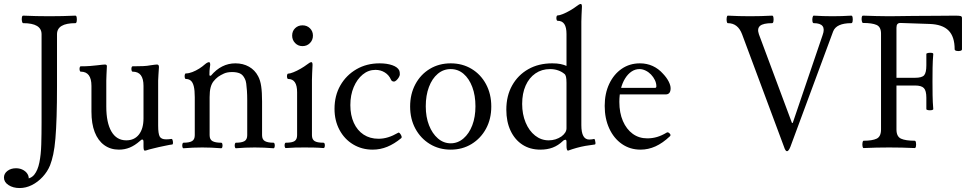

<svg xmlns="http://www.w3.org/2000/svg" viewBox="-67 -745 4900 970"><path d="M32 205Q-1 205 -24 190Q-47 175 -47 152Q-47 132 -29.5 118.5Q-12 105 14 105Q36 105 53 115.5Q70 126 76 142.5Q82 159 72 177L57 159Q89 159 106.5 137Q124 115 132 75.5Q140 36 141.5 -15.5Q143 -67 143 -127V-572Q143 -628 50 -628Q46 -628 44 -637.5Q42 -647 43.5 -656.5Q45 -666 50 -666Q116 -663 182 -663Q250 -663 314 -666Q319 -666 320.5 -656.5Q322 -647 320.5 -637.5Q319 -628 314 -628Q221 -628 221 -572V-310Q221 -223 219 -158Q217 -93 213 -45.5Q209 2 202 34.5Q195 67 186 90Q173 122 148.5 148.5Q124 175 94 190Q64 205 32 205Z M665 16Q661 16 659.5 10.5Q658 5 658 -6V-28Q658 -40 652 -40Q649 -40 646 -38Q643 -36 639 -32Q614 -10 588.5 0.5Q563 11 534 11Q491 11 459.5 -12Q428 -35 411.5 -77.5Q395 -120 395 -181V-311Q395 -347 381.5 -365Q368 -383 341 -383Q337 -383 335.5 -390Q334 -397 335.5 -403.5Q337 -410 341 -410Q367 -410 387 -411.5Q407 -413 423 -415Q439 -417 449 -418Q459 -419 463 -419Q473 -419 473 -411Q472 -386 471 -368.5Q470 -351 470 -338V-207Q470 -125 496 -80.5Q522 -36 571 -36Q612 -36 635 -65.5Q658 -95 658 -147V-311Q658 -347 644.5 -365Q631 -383 603 -383Q599 -383 597.5 -390Q596 -397 597.5 -403.5Q599 -410 603 -410Q633 -410 655.5 -411Q678 -412 692 -415Q706 -417 714 -418Q722 -419 726 -419Q731 -419 733.5 -416Q736 -413 736 -406Q735 -384 733.5 -367.5Q732 -351 732 -338V-111Q732 -69 740 -55Q748 -41 772 -41Q779 -41 785 -41.5Q791 -42 798 -43Q803 -44 805 -37Q807 -30 807 -23Q807 -16 803 -15Q798 -15 789 -13Q780 -11 767 -8.5Q754 -6 736 -2Q719 2 707 5Q695 8 687 10Q679 12 671 15Q669 16 665 16Z M860 4Q856 4 854.5 -3Q853 -10 854.5 -17Q856 -24 860 -24Q889 -24 903 -32Q917 -40 917 -62V-254Q917 -289 912 -309Q907 -329 897 -337.5Q887 -346 872 -346Q868 -346 866.5 -353Q865 -360 866.5 -367Q868 -374 872 -374Q887 -374 905 -381Q923 -388 939.5 -398.5Q956 -409 967 -419Q975 -426 980.5 -428.5Q986 -431 989 -431Q995 -431 995 -417Q994 -410 993 -402.5Q992 -395 991.5 -386.5Q991 -378 991 -364L998 -362Q1025 -394 1056 -409.5Q1087 -425 1122 -425Q1161 -425 1191 -408Q1221 -391 1237 -360Q1248 -340 1252.5 -309.5Q1257 -279 1257 -232V-62Q1257 -40 1271.5 -32Q1286 -24 1315 -24Q1319 -24 1320.5 -17Q1322 -10 1320.5 -3Q1319 4 1315 4Q1291 2 1267 1Q1243 0 1220 0Q1196 0 1172 1Q1148 2 1125 4Q1121 4 1119.5 -3Q1118 -10 1119.5 -17Q1121 -24 1125 -24Q1154 -24 1168 -32Q1182 -40 1182 -62V-173Q1182 -210 1182 -238Q1182 -266 1180.5 -287Q1179 -308 1177 -323Q1175 -338 1170 -347Q1160 -368 1144 -374.5Q1128 -381 1106 -381Q1081 -381 1064.5 -373.5Q1048 -366 1035 -357Q1022 -347 1012 -334.5Q1002 -322 997 -303Q992 -284 992 -254V-62Q992 -40 1006.5 -32Q1021 -24 1050 -24Q1055 -24 1056.5 -17Q1058 -10 1056.5 -3Q1055 4 1050 4Q1026 2 1002 1Q978 0 955 0Q931 0 907.5 1Q884 2 860 4Z M1377 3Q1373 3 1371.5 -4Q1370 -11 1371.5 -17.5Q1373 -24 1377 -24Q1409 -24 1421.5 -32.5Q1434 -41 1434 -62V-279Q1434 -346 1389 -346Q1385 -346 1383.5 -353Q1382 -360 1383.5 -366.5Q1385 -373 1389 -373Q1398 -373 1415.5 -380Q1433 -387 1452 -398Q1471 -409 1484 -419Q1499 -431 1506 -431Q1512 -431 1512 -417Q1511 -391 1510 -375Q1509 -359 1509 -342V-62Q1509 -41 1522 -32.5Q1535 -24 1567 -24Q1572 -24 1573.5 -17.5Q1575 -11 1573.5 -4Q1572 3 1567 3Q1543 1 1519 0.5Q1495 0 1472 0Q1448 0 1424.5 0.5Q1401 1 1377 3ZM1461 -512Q1439 -512 1424 -527.5Q1409 -543 1409 -565Q1409 -588 1424 -602.5Q1439 -617 1461 -617Q1484 -617 1499 -602Q1514 -587 1514 -565Q1514 -543 1499 -527.5Q1484 -512 1461 -512Z M1816 11Q1761 11 1717 -15.5Q1673 -42 1648 -89Q1623 -136 1623 -195Q1623 -262 1652.5 -313.5Q1682 -365 1733.5 -395Q1785 -425 1851 -425Q1888 -425 1915 -415.5Q1942 -406 1950 -389Q1953 -383 1953 -369Q1953 -363 1948 -354.5Q1943 -346 1936 -339.5Q1929 -333 1923 -333Q1918 -333 1914 -335.5Q1910 -338 1908 -343Q1898 -366 1877 -379Q1856 -392 1830 -392Q1794 -392 1765.5 -368.5Q1737 -345 1720 -305Q1703 -265 1703 -214Q1703 -163 1720.5 -124.5Q1738 -86 1770 -65Q1802 -44 1845 -44Q1870 -44 1894 -51.5Q1918 -59 1944 -74Q1948 -77 1953 -71.5Q1958 -66 1961 -58.5Q1964 -51 1960 -47Q1925 -18 1889.5 -3.5Q1854 11 1816 11Z M2210 11Q2151 11 2104.5 -17.5Q2058 -46 2031.5 -95Q2005 -144 2005 -207Q2005 -270 2031.5 -319.5Q2058 -369 2104.5 -397Q2151 -425 2210 -425Q2269 -425 2315.5 -397Q2362 -369 2388.5 -319.5Q2415 -270 2415 -207Q2415 -144 2388.5 -95Q2362 -46 2315.5 -17.5Q2269 11 2210 11ZM2210 -21Q2246 -21 2274.5 -45.5Q2303 -70 2319 -112Q2335 -154 2335 -208Q2335 -263 2319 -305.5Q2303 -348 2275 -372Q2247 -396 2210 -396Q2173 -396 2144.5 -372Q2116 -348 2100 -305.5Q2084 -263 2084 -208Q2084 -154 2100.5 -112Q2117 -70 2145.5 -45.5Q2174 -21 2210 -21Z M2803 16Q2799 16 2797 10Q2795 4 2795 -8V-28Q2795 -39 2790 -39Q2787 -39 2783.5 -37.5Q2780 -36 2776 -32Q2753 -10 2725.5 0.5Q2698 11 2663 11Q2611 11 2572.5 -14Q2534 -39 2512.5 -84.5Q2491 -130 2491 -191Q2491 -261 2520.5 -313.5Q2550 -366 2602 -395.5Q2654 -425 2723 -425Q2747 -425 2764.5 -421.5Q2782 -418 2795 -412V-573Q2795 -607 2784 -623.5Q2773 -640 2750 -640Q2746 -640 2744.5 -647Q2743 -654 2744.5 -660.5Q2746 -667 2750 -667Q2759 -667 2776.5 -674Q2794 -681 2813 -692Q2832 -703 2845 -713Q2860 -725 2867 -725Q2873 -725 2873 -711Q2872 -685 2871 -669Q2870 -653 2870 -636V-113Q2870 -76 2880 -58Q2890 -40 2910 -40Q2917 -40 2923.5 -41Q2930 -42 2934 -43Q2937 -44 2939 -37Q2941 -30 2941.5 -23Q2942 -16 2938 -15Q2913 -12 2890.5 -8Q2868 -4 2846.5 2Q2825 8 2803 16ZM2705 -36Q2741 -36 2770 -56Q2795 -75 2795 -97V-326Q2795 -346 2792.5 -357Q2790 -368 2784 -372Q2771 -383 2752.5 -389.5Q2734 -396 2712 -396Q2670 -396 2638 -374Q2606 -352 2588.5 -312.5Q2571 -273 2571 -220Q2571 -168 2588.5 -126Q2606 -84 2636.5 -60Q2667 -36 2705 -36Z M3169 11Q3116 11 3075 -17.5Q3034 -46 3011 -96Q2988 -146 2988 -210Q2988 -273 3011 -321.5Q3034 -370 3074 -397.5Q3114 -425 3166 -425Q3201 -425 3230.5 -411.5Q3260 -398 3283 -372Q3301 -353 3311 -333.5Q3321 -314 3321 -299Q3321 -268 3296 -268H3034V-301H3242Q3249 -301 3249 -309Q3249 -325 3241.5 -340.5Q3234 -356 3222 -368.5Q3210 -381 3194.5 -388.5Q3179 -396 3164 -396Q3142 -396 3123.5 -383.5Q3105 -371 3091 -348.5Q3077 -326 3069.5 -296Q3062 -266 3062 -230Q3062 -175 3080 -133.5Q3098 -92 3129.5 -69Q3161 -46 3203 -46Q3229 -46 3252.5 -53Q3276 -60 3301 -75Q3306 -78 3311.5 -74.5Q3317 -71 3319.5 -66Q3322 -61 3318 -57Q3281 -22 3244.5 -5.5Q3208 11 3169 11Z M3909 19Q3901 19 3894 -3L3682 -572Q3661 -628 3610 -628Q3606 -628 3604.5 -637.5Q3603 -647 3604.5 -656.5Q3606 -666 3610 -666Q3666 -663 3722 -663Q3779 -663 3834 -666Q3839 -666 3840.5 -656.5Q3842 -647 3840.5 -637.5Q3839 -628 3834 -628Q3789 -628 3773 -614.5Q3757 -601 3767 -572L3934 -124H3938L4089 -568Q4111 -628 4044 -628Q4039 -628 4037.5 -637.5Q4036 -647 4038 -656.5Q4040 -666 4044 -666Q4092 -663 4139 -663Q4186 -663 4234 -666Q4239 -666 4240.5 -656.5Q4242 -647 4240.5 -637.5Q4239 -628 4234 -628Q4196 -628 4173 -617.5Q4150 -607 4142 -586L3926 -3Q3917 19 3909 19Z M4296 3Q4292 3 4290.5 -6Q4289 -15 4290.5 -24.5Q4292 -34 4296 -34Q4340 -34 4362 -44.5Q4384 -55 4384 -91V-575Q4384 -609 4361.5 -619Q4339 -629 4293 -629Q4289 -629 4287 -638.5Q4285 -648 4286.5 -657Q4288 -666 4293 -666Q4325 -665 4358 -664Q4391 -663 4423 -663Q4436 -663 4469.5 -663.5Q4503 -664 4546.5 -664.5Q4590 -665 4633.5 -665Q4677 -665 4710.5 -665.5Q4744 -666 4757 -666Q4779 -666 4786 -664Q4793 -662 4793 -654V-496Q4793 -490 4784 -488Q4775 -486 4765.5 -488Q4756 -490 4756 -496Q4756 -560 4725 -591Q4694 -622 4629 -624L4482 -629Q4472 -629 4467 -623.5Q4462 -618 4462 -605V-352H4556Q4591 -352 4602 -365Q4613 -378 4613 -415V-472Q4613 -476 4622 -477.5Q4631 -479 4639.5 -478Q4648 -477 4648 -472Q4645 -437 4644.5 -402.5Q4644 -368 4644 -333Q4644 -299 4644.5 -264Q4645 -229 4648 -194Q4648 -190 4639.5 -188.5Q4631 -187 4622 -188.5Q4613 -190 4613 -194V-251Q4613 -287 4600.5 -300Q4588 -313 4556 -313H4462V-91Q4462 -55 4485 -44.5Q4508 -34 4554 -34Q4559 -34 4560.5 -24.5Q4562 -15 4560.5 -6Q4559 3 4554 3Q4490 0 4425 0Q4361 0 4296 3Z"/></svg>

Font: Junicode VF
Style: Regular
Weight: 400
Designer: Peter S. Baker
Version: Version 2.213